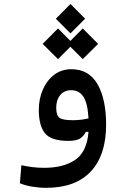

<svg xmlns="http://www.w3.org/2000/svg" viewBox="-20 -692 626 947"><path d="M208 234.4Q173.3 234.4 138.4 228.5Q103.5 222.7 78.1 211.9L85.4 123Q114.3 128.9 140.4 132.3Q166.5 135.7 199.2 135.7Q292.5 135.7 350.6 96.7Q408.7 57.6 416.5 -41.5H403.3Q392.6 -20 374.3 -8.5Q356 2.9 316.9 2.9Q231.4 2.9 201.4 -35.2Q171.4 -73.2 171.4 -149.9Q171.4 -204.1 191.2 -249.8Q210.9 -295.4 247.1 -323Q283.2 -350.6 332 -350.6Q418.5 -350.6 460.9 -276.9Q503.4 -203.1 503.4 -76.7Q503.4 72.8 428 153.6Q352.5 234.4 208 234.4ZM416.5 -107.9Q412.6 -182.1 391.6 -214.6Q370.6 -247.1 330.6 -247.1Q296.9 -247.1 277.1 -223.1Q257.3 -199.2 257.3 -160.2Q257.3 -123.5 273.2 -111.3Q289.1 -99.1 338.4 -99.1Q359.4 -99.1 377.7 -101.3Q396 -103.5 416.5 -107.9ZM388.2 -400.4 327.1 -461.4 266.1 -400.4 190.4 -475.6 266.1 -551.8 327.1 -490.2 388.2 -551.8 463.9 -475.6ZM327.6 -527.3 255.4 -599.6 327.6 -672.4 399.9 -599.6Z"/></svg>

Font: Cascadia Mono PL
Style: Regular
Weight: 400
Monospace: yes
Designer: Aaron Bell
Foundry: Saja Typeworks
Version: Version 2404.023; ttfautohint (v1.8.4)